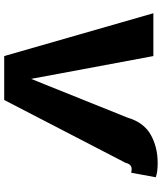

<svg xmlns="http://www.w3.org/2000/svg" viewBox="50 -802 753 892"><g transform="rotate(90 426.0 -356.5)"><path d="M42 -693H241L347 -125L527 -573Q549 -648 606 -680.5Q663 -713 738 -713Q781 -713 804 -704L783 -590Q775 -592 765 -592Q744 -592 737 -564L445 0H241Z"/></g></svg>

Font: Fix15 Mono
Style: Bold
Weight: 700
Designer: Carrois Corporate & Edenspiekermann AG
Foundry: Carrois Corporate GbR & Edenspiekermann AG
Version: Version 3.206